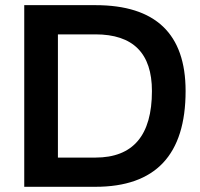

<svg xmlns="http://www.w3.org/2000/svg" viewBox="-20 -718 770 738"><path d="M346.7 -112.3Q564 -112.3 564 -368.2Q564 -585.9 346.7 -585.9H202.6V-112.3ZM73.2 0V-698.2H346.7Q693.4 -698.2 693.4 -368.2Q693.4 0 346.7 0Z"/></svg>

Font: Voltera
Style: Bold
Weight: 700
Designer: Bernd Montag
Version: Version 1.301